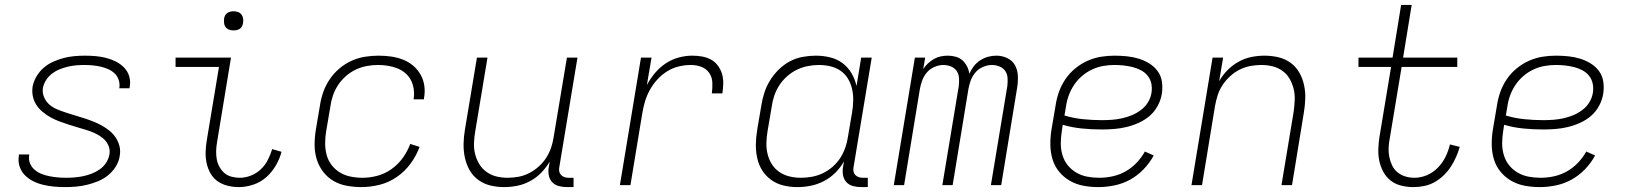

<svg xmlns="http://www.w3.org/2000/svg" viewBox="-20 -755 6640 783"><path d="M246 8Q223 8 201 6Q179 4 157.5 -1Q136 -6 116.5 -15.5Q97 -25 82 -40Q67 -55 60 -76Q53 -97 57 -120V-125H99V-122Q96 -104 102.5 -88.5Q109 -73 121.5 -62.5Q134 -52 149 -46Q164 -40 181 -36.5Q198 -33 215.5 -31.5Q233 -30 250 -30Q267 -30 284.5 -31.5Q302 -33 319 -36.5Q336 -40 354 -47Q372 -54 387 -64.5Q402 -75 412.5 -91Q423 -107 426 -124Q430 -144 422 -162Q414 -180 399 -192Q384 -204 366.5 -212Q349 -220 330.5 -225.5Q312 -231 293.5 -236.5Q275 -242 256.5 -248Q238 -254 219.5 -261Q201 -268 184.5 -277.5Q168 -287 153.5 -299Q139 -311 128.5 -327Q118 -343 114 -362Q110 -381 113 -402Q117 -423 129 -443.5Q141 -464 158.5 -479Q176 -494 197.5 -503.5Q219 -513 240 -518.5Q261 -524 283 -526Q305 -528 327 -528Q349 -528 371 -526Q393 -524 414 -518.5Q435 -513 453.5 -503.5Q472 -494 486.5 -479Q501 -464 507 -443.5Q513 -423 509 -401L508 -395H466L467 -399Q469 -415 463.5 -430.5Q458 -446 446.5 -456.5Q435 -467 420 -473.5Q405 -480 389 -483.5Q373 -487 357 -488.5Q341 -490 324 -490Q307 -490 290 -488.5Q273 -487 256.5 -483Q240 -479 223.5 -472.5Q207 -466 192.5 -455Q178 -444 168 -428.5Q158 -413 155 -396Q152 -376 160 -358Q168 -340 182 -328Q196 -316 214.5 -308.5Q233 -301 251.5 -295Q270 -289 288.5 -283.5Q307 -278 325.5 -272Q344 -266 361.5 -259Q379 -252 396 -242.5Q413 -233 427.5 -221Q442 -209 452.5 -193Q463 -177 467.5 -158Q472 -139 468 -118Q465 -96 452 -75.5Q439 -55 420.5 -40Q402 -25 380 -16Q358 -7 335.5 -1.5Q313 4 290.5 6Q268 8 246 8Z M954 8Q931 8 908.5 2.5Q886 -3 868 -15.5Q850 -28 839 -47Q828 -66 823 -88Q818 -110 818.5 -133.5Q819 -157 823 -181L873 -482H696V-520H922L865 -174Q862 -157 861.5 -139.5Q861 -122 864 -105.5Q867 -89 875 -74.5Q883 -60 895 -49.5Q907 -39 924 -34.5Q941 -30 958 -30Q981 -30 1003.5 -39Q1026 -48 1043.5 -64.5Q1061 -81 1072 -102.5Q1083 -124 1090 -147L1128 -136Q1121 -108 1105 -80.5Q1089 -53 1066 -32.5Q1043 -12 1013 -2Q983 8 954 8ZM933 -631Q923 -631 914.5 -634Q906 -637 900.5 -644Q895 -651 894 -660.5Q893 -670 894 -680Q895 -686 898 -692Q901 -698 907 -702Q913 -706 919.5 -707.5Q926 -709 932 -709Q942 -709 950.5 -706Q959 -703 964.5 -696Q970 -689 971.5 -679.5Q973 -670 971 -660Q970 -654 967 -648Q964 -642 958.5 -638Q953 -634 946 -632.5Q939 -631 933 -631Z M1454 8Q1424 8 1394 2.5Q1364 -3 1339.5 -17.5Q1315 -32 1297.5 -55Q1280 -78 1271.5 -106Q1263 -134 1263 -164.5Q1263 -195 1268 -226L1285 -326Q1289 -353 1298.5 -380Q1308 -407 1324.5 -431.5Q1341 -456 1364 -475.5Q1387 -495 1413.5 -507Q1440 -519 1468 -523.5Q1496 -528 1523 -528Q1549 -528 1574.5 -524.5Q1600 -521 1623 -512Q1646 -503 1664.5 -487.5Q1683 -472 1695 -451Q1707 -430 1710.5 -405Q1714 -380 1709 -354V-350H1667V-353Q1670 -373 1667 -393Q1664 -413 1655 -429.5Q1646 -446 1631.5 -458Q1617 -470 1598.5 -477Q1580 -484 1560.5 -487Q1541 -490 1520 -490Q1498 -490 1474.5 -485.5Q1451 -481 1429.5 -470.5Q1408 -460 1389.5 -443.5Q1371 -427 1358 -407Q1345 -387 1337.5 -364.5Q1330 -342 1327 -319L1310 -219Q1306 -195 1306 -170.5Q1306 -146 1312 -123.5Q1318 -101 1332 -82.5Q1346 -64 1365.5 -52Q1385 -40 1409 -35Q1433 -30 1458 -30Q1488 -30 1518.5 -38Q1549 -46 1576 -65Q1603 -84 1622.5 -111Q1642 -138 1653 -168L1691 -156Q1678 -120 1654.5 -88Q1631 -56 1598.5 -33.5Q1566 -11 1528.5 -1.5Q1491 8 1454 8Z M2036 8Q2007 8 1980 1.5Q1953 -5 1931 -21Q1909 -37 1895.5 -60.5Q1882 -84 1876 -111.5Q1870 -139 1870.5 -168Q1871 -197 1876 -226L1925 -520H1968L1918 -219Q1914 -196 1913 -172.5Q1912 -149 1917.5 -127Q1923 -105 1934.5 -86Q1946 -67 1964 -54Q1982 -41 2004 -35.5Q2026 -30 2050 -30Q2072 -30 2094 -34Q2116 -38 2137 -48.5Q2158 -59 2176.5 -75.5Q2195 -92 2207.5 -111.5Q2220 -131 2227.5 -153Q2235 -175 2238 -197L2292 -520H2335L2261 -74Q2259 -65 2260.5 -56.5Q2262 -48 2267.5 -42Q2273 -36 2281 -33Q2289 -30 2298 -30H2319V8H2291Q2274 8 2258 3.5Q2242 -1 2231.5 -12.5Q2221 -24 2218 -40.5Q2215 -57 2218 -74L2222 -96Q2207 -71 2187 -50.5Q2167 -30 2142 -16.5Q2117 -3 2090 2.5Q2063 8 2036 8Z M2508 0 2594 -520H2637L2618 -408Q2631 -433 2650.5 -456.5Q2670 -480 2695 -496.5Q2720 -513 2748 -520.5Q2776 -528 2803 -528Q2824 -528 2843.5 -524.5Q2863 -521 2879.5 -512Q2896 -503 2907.5 -487.5Q2919 -472 2924.5 -453.5Q2930 -435 2929.5 -415Q2929 -395 2926 -374H2883Q2886 -397 2885 -419Q2884 -441 2872 -458Q2860 -475 2840 -482.5Q2820 -490 2797 -490Q2773 -490 2748 -484Q2723 -478 2700.5 -464Q2678 -450 2660 -430Q2642 -410 2629.5 -387Q2617 -364 2610 -340Q2603 -316 2599 -291L2551 0Z M3232 8Q3203 8 3175.5 1.5Q3148 -5 3125.5 -21Q3103 -37 3088.5 -60Q3074 -83 3068 -110.5Q3062 -138 3062.5 -167Q3063 -196 3068 -226L3085 -326Q3089 -352 3097.5 -378Q3106 -404 3121 -428Q3136 -452 3156.5 -472Q3177 -492 3201.5 -505Q3226 -518 3253.5 -523Q3281 -528 3307 -528Q3337 -528 3365.5 -521Q3394 -514 3416 -497.5Q3438 -481 3452.5 -456.5Q3467 -432 3473 -404L3492 -520H3535L3461 -74Q3459 -65 3460.5 -56.5Q3462 -48 3467.5 -42Q3473 -36 3481 -33Q3489 -30 3498 -30H3519V8H3491Q3474 8 3458 3.5Q3442 -1 3431.5 -12.5Q3421 -24 3418 -40.5Q3415 -57 3418 -74L3422 -97Q3408 -72 3387 -51Q3366 -30 3340 -16.5Q3314 -3 3286.5 2.5Q3259 8 3232 8ZM3246 -30Q3268 -30 3290.5 -34Q3313 -38 3334.5 -48Q3356 -58 3375 -74.5Q3394 -91 3406.5 -110.5Q3419 -130 3427 -152.5Q3435 -175 3438 -197L3455 -297Q3459 -321 3459.5 -345Q3460 -369 3455 -391.5Q3450 -414 3438.5 -433.5Q3427 -453 3408.5 -466Q3390 -479 3367 -484.5Q3344 -490 3320 -490Q3298 -490 3274.5 -485.5Q3251 -481 3229.5 -470.5Q3208 -460 3189.5 -443.5Q3171 -427 3158 -407Q3145 -387 3137.5 -364.5Q3130 -342 3127 -319L3110 -219Q3106 -195 3105.5 -171.5Q3105 -148 3110.5 -126Q3116 -104 3128 -85Q3140 -66 3158.5 -53.5Q3177 -41 3199.5 -35.5Q3222 -30 3246 -30Z M3625 0 3711 -520H3753L3745 -473Q3753 -486 3764.5 -496.5Q3776 -507 3789 -514.5Q3802 -522 3816.5 -525Q3831 -528 3845 -528Q3862 -528 3878 -523.5Q3894 -519 3905 -509Q3916 -499 3923.5 -484.5Q3931 -470 3933 -454Q3940 -470 3951 -484.5Q3962 -499 3977.5 -509Q3993 -519 4009.5 -523.5Q4026 -528 4043 -528Q4067 -528 4088 -518Q4109 -508 4119.5 -488.5Q4130 -469 4131 -445Q4132 -421 4128 -397L4063 0H4021L4088 -404Q4090 -420 4089 -436.5Q4088 -453 4079.5 -465.5Q4071 -478 4056 -484Q4041 -490 4025 -490Q4007 -490 3988.5 -482Q3970 -474 3957.5 -459Q3945 -444 3938.5 -426Q3932 -408 3929 -390L3865 0H3823L3890 -404Q3892 -420 3891 -436.5Q3890 -453 3881.5 -465.5Q3873 -478 3858 -484Q3843 -490 3827 -490Q3809 -490 3790.5 -482Q3772 -474 3759.5 -459Q3747 -444 3740.5 -426Q3734 -408 3731 -390L3667 0Z M4460 8Q4428 8 4398.5 2.5Q4369 -3 4343.5 -17.5Q4318 -32 4299.5 -54.5Q4281 -77 4272.5 -105Q4264 -133 4263.5 -164Q4263 -195 4268 -226L4285 -326Q4289 -353 4298.5 -380Q4308 -407 4324.5 -431.5Q4341 -456 4364.5 -475.5Q4388 -495 4415 -507Q4442 -519 4469.5 -523.5Q4497 -528 4525 -528Q4550 -528 4575 -525.5Q4600 -523 4623 -516Q4646 -509 4666.5 -496.5Q4687 -484 4701 -465Q4715 -446 4718.5 -421.5Q4722 -397 4718 -372Q4714 -347 4701 -323Q4688 -299 4668 -282Q4648 -265 4623.5 -254Q4599 -243 4574 -237Q4549 -231 4523.5 -229Q4498 -227 4474 -227Q4432 -227 4392 -231Q4352 -235 4314 -246L4310 -219Q4306 -194 4306 -169.5Q4306 -145 4313 -122Q4320 -99 4334.5 -81Q4349 -63 4369.5 -51Q4390 -39 4414 -34.5Q4438 -30 4463 -30Q4490 -30 4517.5 -36Q4545 -42 4570 -56Q4595 -70 4615 -91Q4635 -112 4649 -137L4685 -121Q4669 -91 4644 -65Q4619 -39 4589 -22.5Q4559 -6 4525.5 1Q4492 8 4460 8ZM4474 -265Q4494 -265 4514.5 -266.5Q4535 -268 4555.5 -272.5Q4576 -277 4595.5 -285Q4615 -293 4633 -306.5Q4651 -320 4662 -338.5Q4673 -357 4676 -377Q4679 -397 4675 -415Q4671 -433 4660 -446.5Q4649 -460 4633 -468.5Q4617 -477 4599 -481.5Q4581 -486 4562.5 -488Q4544 -490 4525 -490Q4502 -490 4479 -486Q4456 -482 4433.5 -471.5Q4411 -461 4392 -444.5Q4373 -428 4359.5 -407.5Q4346 -387 4338 -364.5Q4330 -342 4327 -319L4321 -284Q4357 -273 4396 -269Q4435 -265 4474 -265Z M4839 0 4925 -520H4968L4952 -424Q4966 -449 4986.5 -469.5Q5007 -490 5031.5 -503.5Q5056 -517 5083 -522.5Q5110 -528 5137 -528Q5166 -528 5193.5 -521.5Q5221 -515 5243 -499Q5265 -483 5278.5 -459.5Q5292 -436 5298 -408.5Q5304 -381 5303 -352Q5302 -323 5297 -294L5249 0H5206L5256 -301Q5259 -324 5260 -347.5Q5261 -371 5255.5 -393Q5250 -415 5239 -434Q5228 -453 5210 -466Q5192 -479 5170 -484.5Q5148 -490 5124 -490Q5102 -490 5080 -486Q5058 -482 5036.5 -471.5Q5015 -461 4997 -444.5Q4979 -428 4966 -408.5Q4953 -389 4946 -367Q4939 -345 4935 -323L4882 0Z M5744 8Q5719 8 5694.5 2Q5670 -4 5651.5 -18.5Q5633 -33 5621.5 -54Q5610 -75 5605 -99Q5600 -123 5601 -148.5Q5602 -174 5606 -199L5653 -482H5520V-520H5659L5694 -735H5737L5702 -520H5923V-482H5696L5648 -193Q5644 -173 5643 -154Q5642 -135 5645.5 -116.5Q5649 -98 5657 -81Q5665 -64 5679 -52.5Q5693 -41 5711 -35.5Q5729 -30 5748 -30Q5774 -30 5799 -40.5Q5824 -51 5843.5 -71Q5863 -91 5875 -115.5Q5887 -140 5893 -166L5933 -156Q5927 -135 5918 -114.5Q5909 -94 5896.5 -75Q5884 -56 5867 -39.5Q5850 -23 5830 -12Q5810 -1 5788 3.5Q5766 8 5744 8Z M6260 8Q6228 8 6198.5 2.5Q6169 -3 6143.5 -17.5Q6118 -32 6099.5 -54.5Q6081 -77 6072.5 -105Q6064 -133 6063.5 -164Q6063 -195 6068 -226L6085 -326Q6089 -353 6098.5 -380Q6108 -407 6124.5 -431.5Q6141 -456 6164.5 -475.5Q6188 -495 6215 -507Q6242 -519 6269.5 -523.5Q6297 -528 6325 -528Q6350 -528 6375 -525.5Q6400 -523 6423 -516Q6446 -509 6466.5 -496.5Q6487 -484 6501 -465Q6515 -446 6518.5 -421.5Q6522 -397 6518 -372Q6514 -347 6501 -323Q6488 -299 6468 -282Q6448 -265 6423.5 -254Q6399 -243 6374 -237Q6349 -231 6323.5 -229Q6298 -227 6274 -227Q6232 -227 6192 -231Q6152 -235 6114 -246L6110 -219Q6106 -194 6106 -169.5Q6106 -145 6113 -122Q6120 -99 6134.5 -81Q6149 -63 6169.5 -51Q6190 -39 6214 -34.5Q6238 -30 6263 -30Q6290 -30 6317.5 -36Q6345 -42 6370 -56Q6395 -70 6415 -91Q6435 -112 6449 -137L6485 -121Q6469 -91 6444 -65Q6419 -39 6389 -22.5Q6359 -6 6325.5 1Q6292 8 6260 8ZM6274 -265Q6294 -265 6314.5 -266.5Q6335 -268 6355.5 -272.5Q6376 -277 6395.5 -285Q6415 -293 6433 -306.5Q6451 -320 6462 -338.5Q6473 -357 6476 -377Q6479 -397 6475 -415Q6471 -433 6460 -446.5Q6449 -460 6433 -468.5Q6417 -477 6399 -481.5Q6381 -486 6362.5 -488Q6344 -490 6325 -490Q6302 -490 6279 -486Q6256 -482 6233.5 -471.5Q6211 -461 6192 -444.5Q6173 -428 6159.5 -407.5Q6146 -387 6138 -364.5Q6130 -342 6127 -319L6121 -284Q6157 -273 6196 -269Q6235 -265 6274 -265Z"/></svg>

Font: Iosevka Extralight Extended
Style: Italic
Weight: 200
Width: 7
Italic angle: -9°
Monospace: yes
Designer: Belleve Invis
Foundry: Belleve Invis
Version: Version 32.5.0; ttfautohint (v1.8.4)